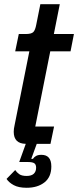

<svg xmlns="http://www.w3.org/2000/svg" viewBox="-20 -681 370 909"><path d="M106 208Q68 208 45 195.5Q22 183 11 166L52 124Q59 135 71 143.5Q83 152 106 152Q129 152 140 141.5Q151 131 151 113Q151 98 142.5 92Q134 86 111 86H71L102 0Q45 -1 45 -57Q45 -71 49 -88L119 -438H52L69 -520H103Q128 -520 137.5 -529Q147 -538 152 -566L171 -661H263L235 -520H330L314 -438H218L147 -82H236L219 0H154L128 71H136Q141 63 150.5 57.5Q160 52 176 52Q223 52 223 107Q223 157 190.5 182.5Q158 208 106 208Z"/></svg>

Font: IBM Plex Sans Condensed Medium
Style: Italic
Weight: 500
Width: 3
Italic angle: -11°
Designer: Mike Abbink, Paul van der Laan, Pieter van Rosmalen
Foundry: Bold Monday
Version: Version 1.3